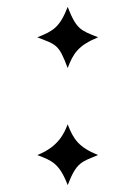

<svg xmlns="http://www.w3.org/2000/svg" viewBox="-20 -533 392 556"><path d="M264 -84C208 -107 193 -129 176 -173C167 -151 152 -109 88 -84C130 -68 152 -60 176 3C202 -64 216 -64 264 -84ZM264 -425C215 -445 202 -446 176 -513C153 -454 134 -443 88 -425C144 -403 150 -405 176 -336C192 -378 206 -401 264 -425Z"/></svg>

Font: Libertinus Math
Style: Regular
Weight: 400
Designer: Philipp H. Poll, Khaled Hosny
Foundry: Caleb Maclennan
Version: Version 7.050;RELEASE